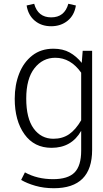

<svg xmlns="http://www.w3.org/2000/svg" viewBox="-20 -792 546 1017"><path d="M265 205Q212 205 167 192Q122 179 92 161L112 121Q177 157 261 157Q340 157 375 121.5Q410 86 410 6V-99Q359 -9 253 -9Q161 -9 109.5 -81Q58 -153 58 -269Q58 -342 81.5 -402Q105 -462 151 -498Q197 -534 263 -534Q313 -534 349 -514Q385 -494 413 -459L418 -523H468V2Q468 205 265 205ZM263 -57Q311 -57 346 -81Q381 -105 410 -155V-407Q354 -486 273 -486Q206 -486 162.5 -430.5Q119 -375 119 -270Q119 -165 158.5 -111Q198 -57 263 -57ZM251 -653Q199 -653 164 -682.5Q129 -712 121 -763L161 -772Q181 -700 251 -700Q322 -700 342 -772L382 -763Q374 -711 338 -682Q302 -653 251 -653Z"/></svg>

Font: Trujillo Light
Style: Regular
Weight: 300
Designer: Fira Sans original fonts by bBox Type GmbH, Carrois Corporate GbR, & Edenspiekermann AG / Changes by Cristiano Sobral
Foundry: Fira Sans original fonts by bBox Type GmbH, Carrois Corporate GbR, & Edenspiekermann AG / Changes by Cristiano Sobral
Version: Version 4.301;July 28, 2020;FontCreator 13.0.0.2655 64-bit